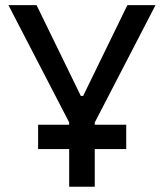

<svg xmlns="http://www.w3.org/2000/svg" viewBox="-20 -713 626 733"><path d="M125.5 -144V-236.8H461.9V-144ZM251.5 -231.4 12.2 -693.4H119.6L288.6 -346.7H297.4L466.3 -693.4H573.7L334.5 -231.4ZM244.1 0V-341.8H341.8V0Z"/></svg>

Font: Cascadia Code PL
Style: Regular
Weight: 400
Monospace: yes
Designer: Aaron Bell
Foundry: Saja Typeworks
Version: Version 2102.003